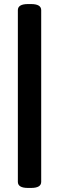

<svg xmlns="http://www.w3.org/2000/svg" viewBox="-20 -788 290 946"><path d="M133 -768Q183 -768 183 -738V108Q183 138 133 138H118Q68 138 68 108V-738Q68 -768 118 -768Z"/></svg>

Font: Asap VF Beta
Style: Regular
Weight: 400
Designer: Pablo Cosgaya
Foundry: Pablo Cosgaya
Version: Version 1.007